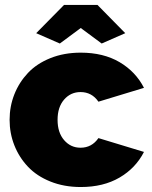

<svg xmlns="http://www.w3.org/2000/svg" viewBox="-20 -750 617 780"><path d="M127 -615.2 240.2 -730H376L488.8 -615.2L393.1 -573.2L308.1 -636.2L223.1 -573.2ZM308.1 9.8Q240.2 9.8 184.8 -12.5Q129.4 -34.7 93.5 -72.8Q57.6 -110.8 38.3 -159.7Q19 -208.5 19 -263.2Q19 -317.9 38.3 -366.7Q57.6 -415.5 93.5 -453.6Q129.4 -491.7 184.8 -513.9Q240.2 -536.1 308.1 -536.1Q399.9 -536.1 465.6 -497.6Q531.2 -459 564.9 -393.1L379.9 -336.9Q353 -376 307.1 -376Q267.1 -376 240.5 -345.5Q213.9 -314.9 213.9 -263.2Q213.9 -211.4 240.5 -180.7Q267.1 -149.9 307.1 -149.9Q353 -149.9 379.9 -189L564.9 -132.8Q531.2 -66.9 465.6 -28.6Q399.9 9.8 308.1 9.8Z"/></svg>

Font: Rawline Black
Style: Regular
Weight: 900
Designer: Matt McInerney, Pablo Impallari, Rodrigo Fuenzalida
Foundry: Matt McInerney, Pablo Impallari, Rodrigo Fuenzalida
Version: Version 4.020;PS 004.020;hotconv 1.0.88;makeotf.lib2.5.64775